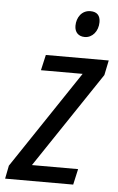

<svg xmlns="http://www.w3.org/2000/svg" viewBox="-78 -774 499 812"><g transform="rotate(5 171.5 -368.5)"><path d="M258 -626C290 -626 315 -655 315 -694C315 -722 301 -737 273 -737C236 -737 215 -705 215 -670C215 -642 232 -626 258 -626ZM-25 0H264L279 -67H83L355 -473L368 -536H101L86 -470H263L-14 -56Z"/></g></svg>

Font: Noto Sans Display SemiCondensed
Style: Italic
Weight: 400
Width: 4
Italic angle: -12°
Designer: Monotype Design Team
Foundry: Monotype Imaging Inc.
Version: Version 1.900